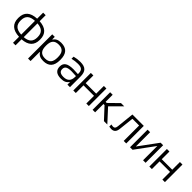

<svg xmlns="http://www.w3.org/2000/svg" viewBox="327 -2178 3866 3866"><g transform="rotate(45 2260.0 -245.0)"><path d="M42 -256V-244C42 -86 134 0 321 8V179H393V8C572 -3 661 -89 661 -244V-256C661 -411 572 -497 393 -508V-679H321V-508C134 -500 42 -414 42 -256ZM112 -247V-253C112 -377 176 -439 321 -446V-54C176 -61 112 -123 112 -247ZM393 -54V-446C531 -436 591 -374 591 -253V-247C591 -126 531 -64 393 -54Z M1238 -243V-257C1238 -424 1164 -509 1008 -509C920 -509 872 -481 837 -429H831V-500H759V189H831V-71H837C872 -19 920 9 1008 9C1164 9 1238 -76 1238 -243ZM831 -246V-254C831 -385 881 -447 998 -447C1115 -447 1166 -385 1166 -254V-246C1166 -115 1115 -53 998 -53C881 -53 831 -115 831 -246Z M1553 -509C1494 -509 1437 -501 1381 -486V-426C1436 -440 1494 -447 1545 -447C1649 -447 1691 -416 1691 -314V-299C1629 -303 1585 -305 1561 -305C1392 -305 1323 -255 1323 -148C1323 -44 1387 9 1513 9C1598 9 1651 -16 1686 -71H1691V0H1763V-296C1763 -449 1701 -509 1553 -509ZM1395 -148C1395 -220 1445 -249 1564 -249C1595 -249 1645 -247 1691 -243V-220C1691 -108 1634 -52 1525 -52C1433 -52 1395 -86 1395 -148Z M1858 0H1930V-219H2229V0H2301V-500H2229V-281H1930V-500H1858Z M2408 -500V0H2480V-237H2511L2731 0H2827L2579 -270L2809 -500H2717L2512 -299H2480V-500Z M3067 -114 3103 -439H3294V0H3366V-500H3042L3003 -129C2997 -70 2977 -51 2941 -51C2927 -51 2906 -54 2885 -59V2C2903 6 2929 9 2946 9C3022 9 3058 -34 3067 -114Z M3474 0H3546L3845 -407V0H3917V-500H3845L3546 -93V-500H3474Z M4024 0H4096V-219H4395V0H4467V-500H4395V-281H4096V-500H4024Z"/></g></svg>

Font: LT Wave Alt Light
Style: Regular
Weight: 300
Designer: Daniel Lyons
Version: Version 2.5 (Glyphs App)